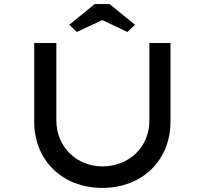

<svg xmlns="http://www.w3.org/2000/svg" viewBox="-20 -911 999 937"><path d="M479 -813 602 -755 639 -790 515 -891H442L318 -790L355 -755ZM479 6C677 6 812 -131 812 -317V-701H709V-322C709 -194 611 -99 479 -99C355 -99 255 -194 255 -322V-701H147V-317C147 -131 282 6 479 6Z"/></svg>

Font: Lexend Peta
Style: Regular
Weight: 400
Designer: Bonnie Shaver-Troup, Thomas Jockin
Foundry: Lexend
Version: Version 1.007